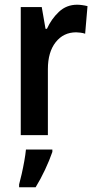

<svg xmlns="http://www.w3.org/2000/svg" viewBox="-20 -573 406 814"><path d="M307 -553Q316 -553 327.5 -551.5Q339 -550 351 -547L341 -430Q333 -433 321.5 -434.5Q310 -436 303 -436Q249 -436 216 -394Q183 -352 183 -280V0H68V-543H157L173 -451H179Q198 -493 230 -523Q262 -553 307 -553ZM202 71Q190 106 171 146.5Q152 187 131 221H61V209Q66 191 72 164.5Q78 138 83 110Q88 82 90 61H202Z"/></svg>

Font: Noto Sans Malayalam Condensed SemiBold
Style: Regular
Weight: 600
Width: 3
Designer: Jelle Bosma - Monotype Design Team
Foundry: Monotype Imaging Inc.
Version: Version 2.104; ttfautohint (v1.8.4.7-5d5b)